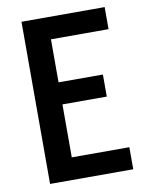

<svg xmlns="http://www.w3.org/2000/svg" viewBox="-83 -796 666 857"><g transform="rotate(-10 250.0 -367.5)"><path d="M74 0H451V-100H190V-340H391V-440H190V-635H451V-735H74Z"/></g></svg>

Font: Iosevka SS09
Style: Bold
Weight: 700
Monospace: yes
Designer: Belleve Invis
Foundry: Belleve Invis
Version: Version 5.2.1; ttfautohint (v1.8.3)